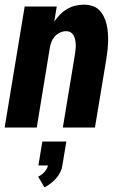

<svg xmlns="http://www.w3.org/2000/svg" viewBox="-20 -548 540 825"><path d="M0 0 86 -520H224L213 -455Q224 -471 237.5 -485Q251 -499 268 -509Q285 -519 303.5 -523.5Q322 -528 340 -528Q359 -528 376.5 -522.5Q394 -517 406 -505Q418 -493 426 -477Q434 -461 438 -443.5Q442 -426 443.5 -407.5Q445 -389 444.5 -370.5Q444 -352 442 -333Q440 -314 437 -295L388 0H250L302 -314Q303 -325 304.5 -335.5Q306 -346 305.5 -356.5Q305 -367 303 -377Q301 -387 296.5 -395.5Q292 -404 283.5 -409Q275 -414 264 -414Q251 -414 238 -408Q225 -402 215.5 -391.5Q206 -381 201 -368Q196 -355 194 -342L138 0ZM171 257 144 211Q159 204 171 191Q183 178 186 163H145L162 60H265L248 163Q246 178 239 192Q232 206 221.5 218Q211 230 198 240Q185 250 171 257Z"/></svg>

Font: Iosevka SS04 Heavy
Style: Italic
Weight: 900
Italic angle: -9°
Monospace: yes
Designer: Belleve Invis
Foundry: Belleve Invis
Version: Version 19.0.0; ttfautohint (v1.8.4)